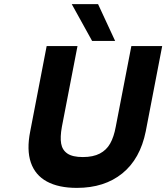

<svg xmlns="http://www.w3.org/2000/svg" viewBox="-20 -904 809 934"><path d="M127 -265 207 -680H357L281 -287Q272 -237 277.5 -205.5Q283 -174 308 -157Q333 -140 383 -140Q433 -140 465.5 -157Q498 -174 516 -206Q534 -238 543 -287L619 -680H769L689 -265Q662 -131 575 -60.5Q488 10 354 10Q265 10 208 -21Q151 -52 130 -113.5Q109 -175 127 -265ZM329 -884H457L540 -705H428Z"/></svg>

Font: Teachers[wght] Italic
Style: Regular
Weight: 400
Designer: Alfredo Marco Pradil & Chank Diesel
Version: Version 1.000;Glyphs 3.1.2 (3151)